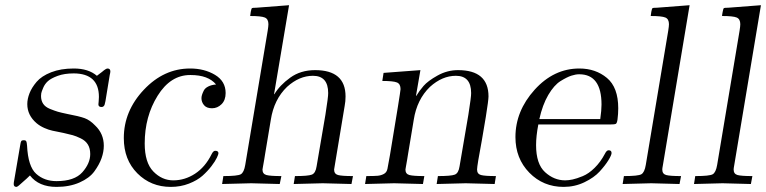

<svg xmlns="http://www.w3.org/2000/svg" viewBox="-20 -714 2973 745"><path d="M33.2 0Q33.2 -5.9 35.2 -15.1L58.1 -148.9Q60.1 -163.1 62.5 -166.5Q64.9 -169.9 71.8 -169.9Q79.6 -169.9 81.8 -166Q84 -162.1 85 -148.9Q88.9 -67.9 120.4 -39.6Q151.9 -11.2 199.2 -11.2Q269 -11.2 299.6 -45.7Q330.1 -80.1 330.1 -116.2Q330.1 -138.2 321 -153.1Q312 -168 293.5 -177Q274.9 -186 262 -189.5Q249 -192.9 226.1 -198.2Q197.3 -204.1 183.1 -207Q168.9 -210 151.9 -217.5Q134.8 -225.1 122.1 -235.8Q85.9 -266.6 85.9 -310.1Q85.9 -330.1 94.5 -352.1Q103 -374 122.1 -396.5Q141.1 -418.9 178.5 -433.6Q215.8 -448.2 266.1 -448.2Q323.2 -448.2 356 -419.9L376 -435.1Q391.1 -448.2 397 -448.2Q408.2 -448.2 408.2 -437Q408.2 -432.1 405.8 -422.9L389.2 -321.8Q387.2 -312 386 -308.1Q384.8 -304.2 381.8 -301.5Q378.9 -298.8 374 -298.8Q361.8 -298.8 361.8 -309.1L362.8 -319.8Q363.8 -329.6 363.8 -337.9Q363.8 -428.7 266.1 -429.2Q230 -429.2 204.1 -419.7Q178.2 -410.2 166 -399.2Q153.8 -388.2 147.5 -373Q141.1 -357.9 140.1 -352.1Q139.2 -346.2 139.2 -341.8Q139.2 -323.7 147.5 -311.3Q155.8 -298.8 173.8 -291.5Q191.9 -284.2 204.3 -280.5Q216.8 -276.9 240.2 -272Q287.1 -263.2 308.1 -255.6Q329.1 -248 349.1 -227.1Q382.8 -195.3 382.8 -148.4Q382.8 -125 374 -100.1Q365.2 -75.2 346.2 -49.1Q327.1 -22.9 288.6 -5.9Q250 11.2 199.2 11.2Q130.4 11.2 96.2 -33.2Q83 -20 70.8 -9.8Q48.8 11.2 43.9 11.2Q33.2 11.2 33.2 0Z M460.4 -178.2Q460.4 -283.2 538.1 -365.7Q615.7 -448.2 717.8 -448.2Q772.9 -448.2 814.2 -423.6Q855.5 -398.9 855.5 -353Q855.5 -325.2 839.6 -309.6Q823.7 -293.9 802.7 -293.9Q781.7 -293.9 771.7 -305.9Q761.7 -317.9 761.7 -333Q761.7 -338.9 763.7 -345.5Q765.6 -352.1 770.5 -362.1Q775.4 -372.1 788.1 -378.4Q800.8 -384.8 818.4 -386.2Q788.1 -422.9 719.7 -422.9Q718.8 -422.9 717.8 -422.9Q641.6 -422.9 591.6 -342.5Q541.5 -262.2 541.5 -157.2Q541.5 -83 575 -48.6Q608.4 -14.2 652.3 -14.2Q697.3 -14.2 736.8 -40Q776.4 -65.9 800.8 -115.2Q807.6 -129.4 815.4 -128.9Q827.6 -128.9 827.6 -119.1Q827.6 -115.2 821.5 -102.1Q815.4 -88.9 800.5 -69.3Q785.6 -49.8 765.6 -32Q745.6 -14.2 713.1 -1.5Q680.7 11.2 642.6 11.2Q565.4 11.2 512.9 -41.5Q460.4 -94.2 460.4 -178.2Z M841.8 0 846.7 -30.8H847.7Q901.9 -30.8 914.3 -37.8Q926.8 -44.9 931.6 -74.2L1018.6 -594.2Q1021.5 -612.3 1021.5 -620.1Q1021.5 -640.1 1007.6 -646Q993.7 -651.9 950.7 -651.9Q950.7 -655.8 953.1 -668.5Q955.6 -681.2 957.5 -682.1Q959.5 -684.1 975.6 -684.1L1101.6 -693.8L1043.5 -349.1L1044.4 -348.1Q1065.4 -383.3 1106 -412.6Q1146.5 -441.9 1202.6 -441.9Q1320.8 -441.9 1320.8 -339.8Q1320.8 -320.8 1317.4 -303.2L1278.8 -70.8Q1276.9 -61 1276.4 -56.2Q1276.4 -39.1 1291.5 -34.9Q1306.6 -30.8 1349.6 -30.8L1343.8 0Q1247.6 -2.9 1232.4 -2.9Q1221.2 -2.9 1119.6 0L1124.5 -30.8H1125.5Q1175.3 -30.8 1189.9 -36.4Q1204.6 -42 1208.5 -68.8L1242.7 -269Q1253.9 -339.8 1253.4 -353Q1253.4 -419.9 1194.3 -419.9Q1141.1 -419.9 1093.8 -377Q1043 -328.1 1030.8 -249Q1022.9 -205.1 1008.8 -117.2Q1007.8 -109.4 1005.1 -94.2Q1002.4 -79.1 1000.5 -68.1Q998.5 -57.1 998.5 -56.2Q998.5 -39.1 1013.7 -34.9Q1028.8 -30.8 1071.8 -30.8L1065.4 0Q969.2 -2.9 954.6 -2.9Q943.8 -2.9 841.8 0Z M1396.5 0 1401.4 -30.8Q1432.1 -30.8 1445.3 -32Q1458.5 -33.2 1469.5 -39.1Q1480.5 -44.9 1483.4 -59.1Q1484.4 -62 1493.2 -112.8Q1534.2 -358.9 1534.2 -368.2Q1534.2 -388.2 1520.3 -394Q1506.3 -399.9 1463.4 -399.9L1468.3 -431.2L1611.3 -441.9L1594.2 -342.8L1595.2 -341.8Q1606.4 -360.8 1623.3 -380.4Q1640.1 -399.9 1677.7 -420.9Q1715.3 -441.9 1757.3 -441.9Q1875.5 -441.9 1875.5 -339.8Q1875.5 -325.7 1865.2 -261.2L1850.1 -171.9Q1831.1 -70.8 1831.1 -56.2Q1831.1 -39.1 1846.2 -34.9Q1861.3 -30.8 1904.3 -30.8L1899.4 0Q1797.4 -2.9 1787.1 -2.9Q1775.9 -2.9 1674.3 0L1679.2 -30.8Q1730 -30.8 1744.6 -36.4Q1759.3 -42 1763.2 -68.8L1797.4 -269Q1808.6 -339.8 1808.1 -353Q1808.1 -419.9 1749 -419.9Q1695.8 -419.9 1648.4 -377Q1597.7 -328.1 1585.4 -249Q1577.6 -205.1 1563.5 -117.2Q1562.5 -109.4 1559.8 -94.2Q1557.1 -79.1 1555.2 -68.1Q1553.2 -57.1 1553.2 -56.2Q1553.2 -39.1 1568.4 -34.9Q1583.5 -30.8 1626.5 -30.8L1621.1 0Q1519 -2.9 1509.3 -2.9Q1498.5 -2.9 1396.5 0Z M1980 -182.1Q1980 -283.2 2054.4 -365.7Q2128.9 -448.2 2228 -448.2Q2291 -448.2 2335 -411.6Q2378.9 -375 2378.9 -293.9Q2378.9 -272 2376 -250Q2374 -235.8 2369.4 -233.4Q2364.7 -231 2347.2 -231H2068.8Q2060.1 -186 2060.1 -150.9Q2060.1 -77.6 2095 -45.9Q2129.9 -14.2 2172.9 -14.2Q2186 -14.2 2201.9 -17.6Q2217.8 -21 2241 -30.5Q2264.2 -40 2287.1 -62.5Q2310.1 -85 2327.1 -117.2Q2334 -131.3 2341.8 -130.9Q2353 -130.9 2353 -120.1Q2353 -112.3 2340.6 -92Q2328.1 -71.8 2306.6 -48.3Q2285.2 -24.9 2247.6 -6.8Q2210 11.2 2167 11.2Q2087.9 11.2 2033.9 -43.9Q1980 -99.1 1980 -182.1ZM2072.8 -252H2309.1Q2314 -286.1 2314 -308.1Q2314 -425.8 2227.5 -425.8Q2227.5 -425.8 2227.1 -425.8Q2213.9 -425.8 2197 -420.4Q2180.2 -415 2155 -399.4Q2129.9 -383.8 2107.4 -345.5Q2085 -307.1 2072.8 -252Z M2396 0 2400.9 -30.8H2401.9Q2456.1 -30.8 2468.5 -37.8Q2481 -44.9 2485.8 -74.2L2572.8 -594.2Q2575.7 -612.3 2575.7 -620.1Q2575.7 -640.1 2561.8 -646Q2547.9 -651.9 2504.9 -651.9Q2504.9 -655.8 2507.3 -668.5Q2509.8 -681.2 2511.7 -682.1Q2513.7 -684.1 2529.8 -684.1L2655.8 -693.8L2551.8 -70.8Q2549.8 -61 2549.8 -56.2Q2549.8 -39.1 2564.7 -34.9Q2579.6 -30.8 2622.6 -30.8L2616.7 0Q2508.8 -2.9 2506.8 -2.9Q2495.1 -2.9 2396 0Z M2672.9 0 2677.7 -30.8H2678.7Q2732.9 -30.8 2745.4 -37.8Q2757.8 -44.9 2762.7 -74.2L2849.6 -594.2Q2852.5 -612.3 2852.5 -620.1Q2852.5 -640.1 2838.6 -646Q2824.7 -651.9 2781.7 -651.9Q2781.7 -655.8 2784.2 -668.5Q2786.6 -681.2 2788.6 -682.1Q2790.5 -684.1 2806.6 -684.1L2932.6 -693.8L2828.6 -70.8Q2826.7 -61 2826.7 -56.2Q2826.7 -39.1 2841.6 -34.9Q2856.4 -30.8 2899.4 -30.8L2893.6 0Q2785.6 -2.9 2783.7 -2.9Q2772 -2.9 2672.9 0Z"/></svg>

Font: CMU Serif Extra
Style: RomanSlanted
Weight: 500
Italic angle: -9.46001°
Version: Version 0.7.0